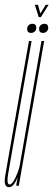

<svg xmlns="http://www.w3.org/2000/svg" viewBox="-42 -770 222 796"><path d="M25 0 31 -35Q28 -28 24.5 -20.5Q11.5 6 -5 6Q-10.5 6 -14 3.5Q-27 -5 -20 -43.5Q-11.5 -92.5 4.5 -184L78 -600H89L14.5 -179Q-0.5 -94.5 -8 -50Q-15 -10.5 -5 -5.5Q-3.5 -5 -2 -5Q8.5 -5 23 -35.5Q34.5 -60.5 39 -79.5L130 -600H141L36 0ZM87 -633.5Q70.5 -633.5 70.5 -650.5Q70.5 -660 77.2 -665.8Q84 -671.5 92 -671.5Q108.5 -671.5 108.5 -654.5Q108.5 -645.5 102 -639.5Q95.5 -633.5 87 -633.5ZM136.5 -633.5Q120 -633.5 120 -650.5Q120 -660 126.8 -665.8Q133.5 -671.5 141.5 -671.5Q158 -671.5 158 -654.5Q158 -645.5 151.5 -639.5Q145 -633.5 136.5 -633.5ZM118.5 -699 102.5 -750H115.5L125.5 -714L147.5 -750H159.5L127.5 -699Z"/></svg>

Font: Anybody UltraCondensed Thin
Style: Italic
Weight: 100
Width: 1
Italic angle: -10°
Designer: Tyler Finck
Foundry: Etcetera Type Company
Version: Version 1.010; ttfautohint (v1.8.3) -l 8 -r 50 -G 200 -x 14 